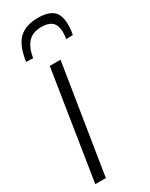

<svg xmlns="http://www.w3.org/2000/svg" viewBox="-195 -778 641 819"><g transform="rotate(-30 126.0 -368.5)"><path d="M64 0H12L96 -534H149ZM154 -737Q203 -737 227.5 -717Q252 -697 252 -647Q252 -620 247 -599L214 -598Q217 -612 217 -632Q216 -666 199 -681Q182 -696 148 -696Q105 -696 82 -671.5Q59 -647 51 -598L17 -599Q28 -675 61 -706Q94 -737 154 -737Z"/></g></svg>

Font: Georama SemiCondensed Light
Style: Italic
Weight: 300
Width: 4
Italic angle: -9°
Designer: Jean-Baptiste Levee
Foundry: Production Type
Version: Version 1.000